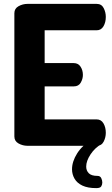

<svg xmlns="http://www.w3.org/2000/svg" viewBox="-20 -751 579 989"><path d="M122 0Q97 0 75.5 -12Q54 -24 54 -48V-683Q54 -707 75.5 -719Q97 -731 122 -731H478Q503 -731 514 -709.5Q525 -688 525 -664Q525 -636 513 -615.5Q501 -595 478 -595H210V-426H360Q383 -426 395 -407.5Q407 -389 407 -365Q407 -345 396 -325.5Q385 -306 360 -306H210V-136H478Q501 -136 513 -115.5Q525 -95 525 -67Q525 -43 514 -21.5Q503 0 478 0ZM476 218Q432 218 404.5 205Q377 192 364 169.5Q351 147 351 121Q351 81 377.5 39Q404 -3 450 -28L503 -9Q469 10 446.5 44Q424 78 424 107Q424 128 437.5 141.5Q451 155 482 155Q496 155 501.5 166.5Q507 178 507 189Q507 200 501.5 209Q496 218 476 218Z"/></svg>

Font: Dosis ExtraBold
Style: Regular
Weight: 800
Designer: EdgarTolentino, PabloImpallari, IginoMarini
Foundry: EdgarTolentino, PabloImpallari, IginoMarini
Version: Version 3.001; ttfautohint (v1.8.2)